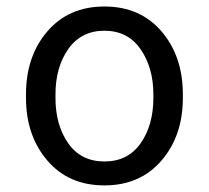

<svg xmlns="http://www.w3.org/2000/svg" viewBox="-20 -558 640 588"><path d="M149.9 -258.3Q149.9 -174.8 189 -119.1Q228 -63.5 299.8 -63.5Q371.6 -63.5 410.6 -119.1Q449.7 -174.8 449.7 -258.3V-269Q449.7 -351.1 410.2 -407.7Q371.1 -463.9 299.8 -463.9Q228.5 -463.9 189 -407.7Q149.9 -351.6 149.9 -269ZM59.6 -269Q59.6 -385.7 125 -461.9Q190.4 -538.1 299.8 -538.1Q409.2 -538.1 474.6 -461.9Q540 -385.7 540 -269V-258.3Q540 -142.1 474.6 -66.4Q409.2 9.8 299.8 9.8Q189.9 9.8 125 -66.4Q59.6 -142.6 59.6 -258.3Z"/></svg>

Font: RobotoMono-Regular
Style: Regular
Weight: 400
Designer: Google
Version: Version 2.000985; 2015; ttfautohint (v1.3)